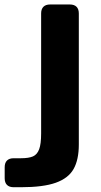

<svg xmlns="http://www.w3.org/2000/svg" viewBox="-38 -582 439 836"><path d="M21.5 107H53.2Q87.2 107 105.5 99Q123.8 91 132.5 67.9Q141.1 44.8 141.1 -1.2V-523.4Q141.1 -542.5 151.1 -552.5Q161.1 -562.5 180.2 -562.5H266.1Q285.2 -562.5 295.2 -552.5Q305.2 -542.5 305.2 -523.4V46.9Q305.2 113.6 282.4 153.9Q259.6 194.2 204.8 213.7Q150.1 233.2 53.2 233.2H21.5Q2.4 233.2 -7.6 223.2Q-17.6 213.2 -17.6 194.1V146.1Q-17.6 127.1 -7.6 117Q2.4 107 21.5 107Z"/></svg>

Font: Gyrochrome
Style: Regular
Weight: 400
Designer: David Moles
Foundry: David Moles
Version: Version 1.005;Glyphs 3.2.3 (3260)